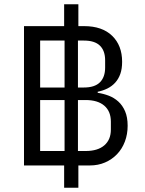

<svg xmlns="http://www.w3.org/2000/svg" viewBox="-20 -800 681 904"><path d="M282 -21H93V-677H282V-780H349V-677H376Q461 -677 508 -631.5Q555 -586 555 -509Q555 -476 546.5 -452Q538 -428 522.5 -411Q507 -394 486 -383.5Q465 -373 440 -368V-363Q467 -359 492 -349.5Q517 -340 537 -322Q557 -304 569 -276Q581 -248 581 -208Q581 -168 568 -133.5Q555 -99 531 -74Q507 -49 474.5 -35Q442 -21 403 -21H349V84H282ZM383 -89Q440 -89 471 -115.5Q502 -142 502 -190V-227Q502 -276 471 -302.5Q440 -329 383 -329H347V-89ZM375 -388Q426 -388 450.5 -412.5Q475 -437 475 -482V-516Q475 -561 450.5 -585Q426 -609 375 -609H347V-388ZM284 -89V-329H169V-89ZM284 -388V-609H169V-388Z"/></svg>

Font: IBM Plex Sans Thai
Style: Regular
Weight: 400
Designer: Mike Abbink, Paul van der Laan, Pieter van Rosmalen, Ben Mitchell, Mark Frömberg
Foundry: Bold Monday
Version: Version 1.2